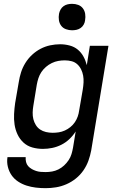

<svg xmlns="http://www.w3.org/2000/svg" viewBox="-20 -769 640 1002"><path d="M218 213Q192 213 167 210Q142 207 118.5 199.5Q95 192 74.5 178.5Q54 165 40.5 145.5Q27 126 21 101.5Q15 77 19 51H114Q113 64 116 76.5Q119 89 127 98Q135 107 145.5 113Q156 119 168 123Q180 127 192.5 128Q205 129 218 129Q235 129 252 126Q269 123 285 115Q301 107 314.5 94.5Q328 82 338 67Q348 52 353 35.5Q358 19 361 2L375 -83Q361 -61 342 -43Q323 -25 300 -13.5Q277 -2 252.5 3Q228 8 204 8Q175 8 148.5 0.5Q122 -7 102.5 -25Q83 -43 71.5 -67.5Q60 -92 56 -119Q52 -146 53.5 -174.5Q55 -203 59 -231L78 -341Q82 -367 90 -392Q98 -417 112.5 -440.5Q127 -464 147.5 -483Q168 -502 192 -514.5Q216 -527 242 -532.5Q268 -538 294 -538Q319 -538 343.5 -531.5Q368 -525 386 -510Q404 -495 415.5 -474Q427 -453 433 -429L449 -530H546L456 16Q451 43 441.5 69.5Q432 96 415.5 120Q399 144 376 162.5Q353 181 326.5 192.5Q300 204 272.5 208.5Q245 213 218 213ZM255 -76Q271 -76 287 -78.5Q303 -81 318.5 -88Q334 -95 347.5 -106Q361 -117 370.5 -131Q380 -145 385.5 -160.5Q391 -176 393 -192Q398 -219 402.5 -246.5Q407 -274 412 -302Q415 -320 416 -338.5Q417 -357 414 -374Q411 -391 403.5 -406.5Q396 -422 383.5 -433.5Q371 -445 354 -449.5Q337 -454 318 -454Q301 -454 284 -451Q267 -448 250.5 -440Q234 -432 220 -420Q206 -408 196 -393Q186 -378 180.5 -361Q175 -344 172 -327L154 -217Q151 -200 150.5 -182Q150 -164 154 -147.5Q158 -131 167 -116.5Q176 -102 189.5 -93Q203 -84 220 -80Q237 -76 255 -76ZM356 -611Q340 -611 324.5 -616.5Q309 -622 299.5 -634.5Q290 -647 287.5 -663.5Q285 -680 288 -697Q290 -708 296 -719Q302 -730 312 -737Q322 -744 333.5 -746.5Q345 -749 356 -749Q373 -749 388 -743.5Q403 -738 412.5 -725.5Q422 -713 424.5 -696.5Q427 -680 424 -663Q423 -652 417 -641Q411 -630 401 -623Q391 -616 379.5 -613.5Q368 -611 356 -611Z"/></svg>

Font: Iosevka Curly Medium Extended
Style: Italic
Weight: 500
Width: 7
Italic angle: -9°
Monospace: yes
Designer: Belleve Invis
Foundry: Belleve Invis
Version: Version 11.1.0; ttfautohint (v1.8.3)